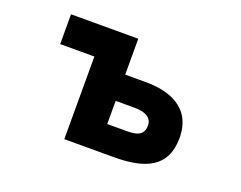

<svg xmlns="http://www.w3.org/2000/svg" viewBox="-97 -707 1193 950"><g transform="rotate(20 500.0 -232.0)"><path d="M845 -136C845 -306 701 -339 596 -339H485V-528H131V-371H311V64H570C733 64 845 21 845 -136ZM677 -141C677 -86 636 -79 585 -79H485V-201H585C638 -201 677 -184 677 -141Z"/></g></svg>

Font: LINE Seed JP App_OTF ExtraBold
Style: Regular
Weight: 800
Designer: LINE & Fontrix & Fontworks
Version: Version 1.013